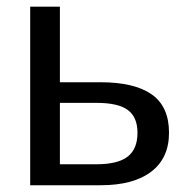

<svg xmlns="http://www.w3.org/2000/svg" viewBox="-20 -548 561 568"><path d="M277.3 -304.7H157.2V-528.3H69.3V0H277.8C342.3 0 392.1 -13.3 427.2 -40C462.4 -66.7 480 -105.1 480 -155.3C480 -207 462.9 -244.9 428.7 -268.8C394.5 -292.7 344.1 -304.7 277.3 -304.7ZM157.2 -62V-243.7H265.1C308.4 -243.7 339.5 -236.6 358.4 -222.4C377.3 -208.3 386.7 -185.9 386.7 -155.3C386.7 -123 377 -99.4 357.4 -84.5C337.9 -69.5 307 -62 264.6 -62Z"/></svg>

Font: Arimo
Style: Regular
Weight: 400
Designer: Steve Matteson
Foundry: Monotype Imaging Inc.
Version: Version 1.32